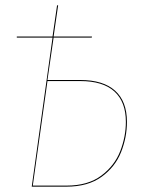

<svg xmlns="http://www.w3.org/2000/svg" viewBox="-20 -700 554 720"><path d="M456 -243Q456 -185 434 -129.5Q412 -74 361 -37Q310 0 229 0H99L177 -559H43V-563H177L194 -680H198L181 -563H325L324 -559H181L158 -400H281Q367 -400 411.5 -360Q456 -320 456 -243ZM452 -243Q452 -318 409 -357Q366 -396 281 -396H158L103 -4H230Q310 -4 360 -41.5Q410 -79 431 -133.5Q452 -188 452 -243Z"/></svg>

Font: Fira Sans Condensed Four
Style: Italic
Weight: 100
Width: 3
Italic angle: -8°
Designer: bBox Type GmbH & Carrois Corporate GbR & Edenspiekermann AG
Foundry: bBox Type GmbH & Carrois Corporate GbR & Edenspiekermann AG
Version: Version 4.301